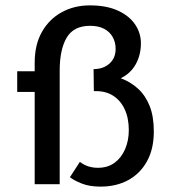

<svg xmlns="http://www.w3.org/2000/svg" viewBox="-20 -685 641 714"><path d="M109 -452Q109 -519 136 -566.5Q163 -614 209.5 -639.5Q256 -665 314 -665Q376 -665 418.5 -645.5Q461 -626 482.5 -594Q504 -562 504 -524Q504 -481 485 -446.5Q466 -412 429 -394Q465 -381 493 -355.5Q521 -330 536.5 -291Q552 -252 552 -196Q552 -131 526.5 -85Q501 -39 456.5 -15Q412 9 354 9Q313 9 284 -2.5Q255 -14 240 -26L277 -83Q293 -71 309.5 -66Q326 -61 344 -61Q381 -61 406.5 -80Q432 -99 445.5 -131Q459 -163 459 -201Q459 -246 443.5 -279Q428 -312 400 -329.5Q372 -347 334 -346H329L328 -428Q364 -428 387 -448.5Q410 -469 410 -503Q410 -528 399 -547.5Q388 -567 367 -578Q346 -589 315 -589Q254 -589 228 -545Q202 -501 202 -423V0H109V-343H44V-420H109Z"/></svg>

Font: Josefin Sans Thin
Style: Regular
Weight: 400
Version: Version 2.000